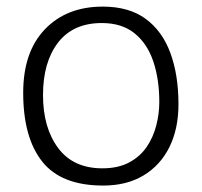

<svg xmlns="http://www.w3.org/2000/svg" viewBox="-20 -558 626 596"><path d="M300.5 18Q170 18 111 -56.5Q52 -131 52 -270Q52 -397 119.5 -467.2Q187 -537.5 299 -537.5Q380.5 -537.5 432.2 -499.5Q484 -461.5 509 -393.2Q534 -325 534 -234.5Q534 -158 505.8 -101.2Q477.5 -44.5 425.2 -13.2Q373 18 300.5 18ZM297.5 -35.5Q347 -35.5 381 -53.8Q415 -72 435.5 -102.2Q456 -132.5 465.2 -169Q474.5 -205.5 474.5 -241.5Q474.5 -312 455.8 -367.5Q437 -423 397.5 -454.8Q358 -486.5 296 -486.5Q207 -486.5 160.2 -425.8Q113.5 -365 113.5 -263Q113.5 -161.5 160.5 -98.5Q207.5 -35.5 297.5 -35.5Z"/></svg>

Font: Grandstander ExtraLight
Style: Regular
Weight: 200
Designer: Tyler Finck
Foundry: Etcetera Type Co
Version: Version 1.200; ttfautohint (v1.8.3)